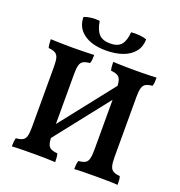

<svg xmlns="http://www.w3.org/2000/svg" viewBox="-154 -1014 1077 1148"><g transform="rotate(20 384.5 -440.5)"><path d="M197 -56 166 -106 562 -609 597 -564ZM48 3Q48 -12 49.5 -26.5Q51 -41 54 -51Q81 -53 96 -61Q111 -69 116.5 -89Q122 -109 122 -146V-530Q122 -568 116.5 -587Q111 -606 96 -614.5Q81 -623 54 -625Q51 -635 49.5 -649.5Q48 -664 48 -679Q66 -678 90 -677.5Q114 -677 139.5 -676.5Q165 -676 187 -676Q210 -676 234 -676.5Q258 -677 281 -677.5Q304 -678 324 -679Q324 -664 323 -650.5Q322 -637 317 -625Q291 -623 276 -615Q261 -607 255.5 -587.5Q250 -568 250 -530V-146Q250 -109 255.5 -89Q261 -69 276 -61Q291 -53 318 -51Q321 -42 322.5 -27.5Q324 -13 324 3Q296 1 261.5 0.5Q227 0 191 0Q154 0 115.5 0.5Q77 1 48 3ZM445 3Q445 -12 446.5 -26.5Q448 -41 452 -51Q479 -53 493.5 -61Q508 -69 513.5 -89Q519 -109 519 -146V-530Q519 -568 513.5 -587Q508 -606 493.5 -614.5Q479 -623 451 -625Q448 -635 446.5 -649.5Q445 -664 445 -679Q463 -678 487 -677.5Q511 -677 537 -676.5Q563 -676 585 -676Q607 -676 631 -676.5Q655 -677 678 -677.5Q701 -678 721 -679Q721 -664 720 -650.5Q719 -637 715 -625Q689 -623 674 -615Q659 -607 653 -587.5Q647 -568 647 -530V-146Q647 -109 653 -89Q659 -69 674 -61Q689 -53 715 -51Q719 -42 720 -27.5Q721 -13 721 3Q694 1 659 0.5Q624 0 588 0Q552 0 513 0.5Q474 1 445 3ZM379 -728Q290 -728 238 -766Q186 -804 186 -871Q206 -879 233 -882Q260 -885 285 -882Q294 -827 317.5 -801.5Q341 -776 389 -776Q437 -776 459 -801.5Q481 -827 485 -882Q509 -885 537 -882.5Q565 -880 584 -873Q584 -827 558.5 -794.5Q533 -762 487 -745Q441 -728 379 -728Z"/></g></svg>

Font: Vollkorn SemiBold
Style: Regular
Weight: 600
Designer: Friedrich Althausen
Foundry: Friedrich Althausen
Version: Version 5.000